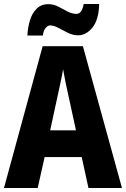

<svg xmlns="http://www.w3.org/2000/svg" viewBox="-20 -948 635 968"><path d="M426 0 392 -156H205L170 0H0L195 -715H398L595 0ZM326 -461Q318 -496 310.5 -532.5Q303 -569 298 -599Q294 -572 285 -531.5Q276 -491 270 -462L233 -291H363ZM118 -769Q120 -808 130.5 -844Q141 -880 164 -903.5Q187 -927 224 -927Q250 -927 274 -914.5Q298 -902 320.5 -890Q343 -878 366 -878Q393 -878 402 -928H480Q478 -849 446.5 -809.5Q415 -770 373 -770Q348 -770 322.5 -782.5Q297 -795 274 -807.5Q251 -820 232 -820Q222 -820 210.5 -807.5Q199 -795 196 -769Z"/></svg>

Font: Noto Sans Sinhala Condensed ExtraBold
Style: Regular
Weight: 800
Width: 3
Designer: Jelle Bosma - Monotype Design Team
Foundry: Monotype Imaging Inc.
Version: Version 2.006; ttfautohint (v1.8.4.7-5d5b)